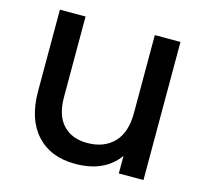

<svg xmlns="http://www.w3.org/2000/svg" viewBox="-103 -815 999 940"><g transform="rotate(15 396.5 -345.0)"><path d="M699 -700V0H574V-89Q503 10 354 10Q230 10 159 -67.5Q88 -145 88 -287V-700H218V-292Q218 -199 262.5 -151.5Q307 -104 385 -104Q469 -104 519 -154.5Q569 -205 569 -305V-700Z"/></g></svg>

Font: Montserrat Alternates SemiBold
Style: Regular
Weight: 600
Designer: Julieta Ulanovsky
Foundry: Julieta Ulanovsky
Version: Version 7.200